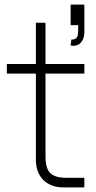

<svg xmlns="http://www.w3.org/2000/svg" viewBox="-20 -820 419 840"><path d="M10 -540H137V-720.5H179V-540H349V-498H179V-138Q179 -111 183.8 -92.8Q188.5 -74.5 199.5 -63.2Q210.5 -52 228.5 -47Q246.5 -42 273 -42H349V0H257.5Q230 0 207.5 -8.5Q185 -17 169.5 -32.5Q154 -48 145.5 -70.5Q137 -93 137 -120.5V-498H10ZM292 -647Q294 -647 295.5 -647Q307.5 -647 313.5 -653.2Q319.5 -659.5 320.8 -668.8Q322 -678 322 -690Q322 -694.5 322 -699V-710H289V-800H349V-680Q349 -658.5 340.8 -643.8Q332.5 -629 321.5 -624.2Q310.5 -619.5 301.5 -619.5Q295.5 -619.5 289 -621Z"/></svg>

Font: Vela Sans ExtLt
Style: Regular
Weight: 200
Designer: Principal design: Mikhail Sharanda - project Manrope.
Design modification: Ravid Balaliev
Foundry: Mikhail Sharanda
Version: Version 1.001